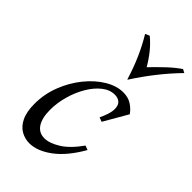

<svg xmlns="http://www.w3.org/2000/svg" viewBox="-227 -794 880 880"><g transform="rotate(45 212.5 -354.5)"><path d="M150 15Q121 15 95.5 0.5Q70 -14 54.5 -46Q39 -78 39 -130Q39 -193 61.5 -251Q84 -309 121 -355Q158 -401 202.5 -428Q247 -455 290 -455Q321 -455 343 -441.5Q365 -428 382 -405L315 -289L294 -297Q316 -343 316.5 -370Q317 -397 304 -408.5Q291 -420 270 -420Q238 -420 209 -397Q180 -374 157.5 -336Q135 -298 122 -252Q109 -206 109 -161Q109 -108 128 -79Q147 -50 183 -50Q215 -50 256.5 -75.5Q298 -101 340 -160L361 -152Q313 -68 257 -26.5Q201 15 150 15ZM408 -724 425 -715Q380 -669 339.5 -617.5Q299 -566 263 -510H261Q227 -623 171 -715L192 -724Q219 -702 242 -673.5Q265 -645 284 -612Q316 -645 346 -673.5Q376 -702 408 -724Z"/></g></svg>

Font: Bona Nova
Style: Italic
Weight: 400
Italic angle: -4°
Designer: Mateusz Machalski
Foundry: Capitalics
Version: Version 4.001; ttfautohint (v1.8.3)